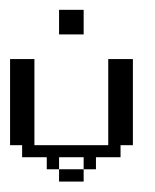

<svg xmlns="http://www.w3.org/2000/svg" viewBox="-20 -312 308 381"><path d="M97.2 48.3V23.9H146V48.3ZM72.8 23.9V0H23.9V-23.9H0V-194.8H48.3V-23.9H194.8V-194.8H243.7V-23.9H219.2V0H170.4V23.9H146V0H97.2V23.9ZM97.2 -243.7V-292.5H146V-243.7Z"/></svg>

Font: FS Mondwest Regular
Style: Regular
Weight: 400
Designer: NZWStudios2024
Foundry: https://fontstruct.com
Version: Version 1.0